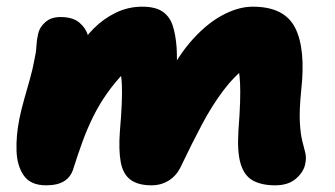

<svg xmlns="http://www.w3.org/2000/svg" viewBox="-20 -546 1002 575"><path d="M118 9Q72 9 51.5 -20Q31 -49 29.5 -94.5Q28 -140 38 -190Q44 -219 52.5 -249Q61 -279 69.5 -309Q78 -339 83 -367Q88 -388 89 -407Q90 -426 94 -444Q98 -464 115.5 -479.5Q133 -495 161 -495Q198 -495 217.5 -478.5Q237 -462 243.5 -440Q250 -418 246 -401L213 -398Q232 -432 261 -461Q290 -490 327 -508Q364 -526 406 -526Q445 -526 466.5 -511.5Q488 -497 497 -470Q506 -443 509 -403Q511 -363 508.5 -327.5Q506 -292 502 -269L466 -280Q501 -362 547 -416.5Q593 -471 642.5 -498.5Q692 -526 737 -526Q832 -526 864 -462.5Q896 -399 882 -275Q876 -215 878 -179.5Q880 -144 885.5 -123Q891 -102 894.5 -87.5Q898 -73 894 -55Q890 -32 867 -11.5Q844 9 804 9Q764 9 738 -5Q712 -19 701 -54.5Q690 -90 694 -154Q698 -206 699 -239.5Q700 -273 699 -295Q698 -317 695.5 -333Q693 -349 688 -366L722 -349Q682 -319 648.5 -274.5Q615 -230 585 -173.5Q555 -117 523 -50Q510 -21 486.5 -6Q463 9 434 9Q393 9 370.5 -8Q348 -25 341.5 -61Q335 -97 339 -152Q343 -199 344.5 -233Q346 -267 345 -291.5Q344 -316 339.5 -334.5Q335 -353 327 -369L357 -334Q325 -301 301 -267Q277 -233 259 -196.5Q241 -160 227 -121.5Q213 -83 200 -42Q193 -17 173 -4Q153 9 118 9Z"/></svg>

Font: Shantell Sans ExtraBold
Style: Italic
Weight: 800
Italic angle: -11°
Designer: Stephen Nixon, Anya Danilova, Shantell Martin
Foundry: Arrow Type
Version: Version 1.011;[c5ecc13dd]